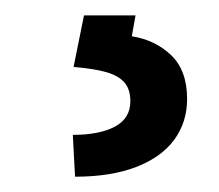

<svg xmlns="http://www.w3.org/2000/svg" viewBox="-20 -23 286 251"><path d="M157.2 -2.9 152.3 24.4Q183.1 29.3 203.9 49.3Q224.6 69.3 224.6 106.4Q224.6 136.7 207.8 159.7Q190.9 182.6 158 195.3Q125 208 78.1 208L75.2 153.3Q109.9 153.3 130.1 142.6Q150.4 131.8 150.4 109.4Q150.4 93.8 142.8 85Q135.3 76.2 119.6 71.5Q104 66.9 76.2 64.5L89.8 -2.9Z"/></svg>

Font: Pretendard GOV
Style: Regular
Weight: 400
Designer: Base glyphs from Inter by Rasmus Andersson; Hangeul glyphs from Noto Sans CJK(Source Han Sans) by Jang Soo-young and Kan
Foundry: Kil Hyung-jin
Version: Version 1.309